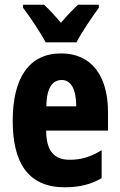

<svg xmlns="http://www.w3.org/2000/svg" viewBox="-20 -786 509 816"><path d="M174 -606H305C326 -647 372 -715 400 -753V-766H312C290 -746 268 -723 239 -689C212 -721 188 -747 167 -766H78V-753C106 -717 155 -643 174 -606ZM240 -559C104 -559 34 -456 34 -272C34 -94 100 10 255 10C315 10 367 -2 412 -29V-148C364 -118 324 -107 276 -107C209 -107 177 -145 176 -231H439V-309C439 -466 367 -559 240 -559ZM243 -446C281 -446 304 -408 304 -334H177C178 -415 204 -446 243 -446Z"/></svg>

Font: Noto Sans Myanmar ExtraCondensed ExtraBold
Style: Regular
Weight: 800
Width: 2
Designer: Monotype Design Team
Foundry: Monotype Imaging Inc.
Version: Version 2.107